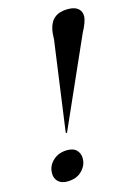

<svg xmlns="http://www.w3.org/2000/svg" viewBox="-114 -785 573 848"><g transform="rotate(-15 173.0 -360.5)"><path d="M284 -728.5Q316 -728.5 331.2 -715Q346.5 -701.5 346 -680Q346 -667.5 339 -648.8Q332 -630 321 -610L141 -204.5Q139 -201 137 -201Q134.5 -201 134.5 -204.5L191 -614.5Q191.5 -627 192.2 -638.2Q193 -649.5 195.5 -661Q210 -728.5 284 -728.5ZM85 6.5Q57.5 6.5 42.8 -9.2Q28 -25 29.5 -49Q30.5 -81 56 -104.2Q81.5 -127.5 121 -127.5Q150 -127.5 164.5 -111.2Q179 -95 177.5 -71Q176.5 -41.5 152.2 -17.5Q128 6.5 85 6.5Z"/></g></svg>

Font: Fraunces 144pt S000 SemiBold
Style: Italic
Weight: 600
Italic angle: -16°
Version: Version 1.000; ttfautohint (v1.8.3)